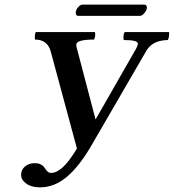

<svg xmlns="http://www.w3.org/2000/svg" viewBox="-20 -784 748 826"><path d="M199.2 -40Q223.6 -40 250.5 -64.7Q277.3 -89.4 311 -145L199.2 -559.1Q186 -613.8 130.9 -613.8Q128.9 -622.6 130.1 -632.1Q131.3 -641.6 133.8 -646H388.2Q392.6 -631.3 384.8 -613.8Q308.1 -613.8 308.1 -591.8Q308.1 -582.5 311 -575.2L391.1 -270L565.9 -575.2Q573.2 -589.8 573.2 -596.2Q573.2 -611.8 512.2 -611.8Q508.8 -632.8 516.1 -646H707Q708.5 -644 707.3 -631.1Q706.1 -618.2 702.1 -611.8Q635.7 -610.4 609.9 -565.9L375 -161.1Q322.8 -70.3 268.8 -24.2Q214.8 22 151.9 22Q115.2 22 93 5.9Q70.8 -10.3 70.8 -32.2Q70.8 -53.2 87.2 -67.6Q103.5 -82 129.9 -82Q143.6 -82 153.3 -77.6Q163.1 -73.2 168 -67.1Q172.9 -61 177 -54.9Q181.2 -48.8 186.5 -44.4Q191.9 -40 199.2 -40ZM582 -715.8H317.9Q310.1 -715.8 307.4 -720.9Q304.7 -726.1 306.2 -732.9Q307.6 -743.2 316.7 -753.7Q325.7 -764.2 335 -764.2H600.1Q606.9 -764.2 609.9 -759Q612.8 -753.9 611.8 -748Q609.4 -737.3 600.3 -726.6Q591.3 -715.8 582 -715.8Z"/></svg>

Font: Common Serif SemiBold
Style: Italic
Weight: 600
Italic angle: -12°
Designer: Philipp H. Poll, Khaled Hosny
Foundry: Stefan Peev, Context Ltd.
Version: Version 1.026